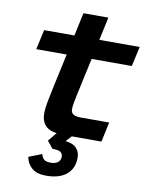

<svg xmlns="http://www.w3.org/2000/svg" viewBox="-96 -731 795 1031"><g transform="rotate(10 301.5 -215.0)"><path d="M284 0Q217 0 188.5 -24Q160 -48 160 -96Q160 -124 167 -160Q174 -196 182 -234L224 -428H58L82 -536H247L274 -662H410L383 -536H603L579 -428H360L317 -230Q311 -202 307 -180.5Q303 -159 303 -144Q303 -108 354 -108H512L489 0ZM228 232Q177 232 150 209Q123 186 116 149L188 121Q192 140 203.5 149.5Q215 159 239 159Q264 159 278.5 148.5Q293 138 293 117Q293 102 282 93Q271 84 237 84L205 45L250 -10H336L299 31Q340 35 359 56Q378 77 378 107Q378 167 338.5 199.5Q299 232 228 232Z"/></g></svg>

Font: Geist Mono
Style: Bold Italic
Weight: 700
Italic angle: -12°
Monospace: yes
Designer: Basement.studio, Andrés Briganti, Mateo Zaragoza
Foundry: Basement.studio, Vercel, Andrés Briganti, Guido Ferreyra, Mateo Zaragoza
Version: Version 1.500; ttfautohint (v1.8.4.7-5d5b)